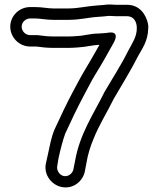

<svg xmlns="http://www.w3.org/2000/svg" viewBox="-20 -758 695 842"><path d="M580 -635C580 -596 561 -571 541 -533C511 -472 469 -408 435 -349V-348C390 -258 329 -169 309 -51L302 -16C299 1 281 18 260 14C243 11 227 -9 231 -30L237 -66C245 -102 256 -145 266 -172C290 -224 319 -286 346 -336C361 -363 381 -404 396 -428C421 -468 453 -524 476 -566C479 -571 510 -622 457 -615L442 -613L413 -611C377 -611 348 -601 319 -600C306 -599 293 -598 281 -598H215C190 -598 167 -601 144 -604H141H112C92 -604 75 -621 75 -641C75 -660 92 -677 112 -677H134C157 -677 181 -671 213 -671H281C332 -671 370 -682 409 -684C419 -685 426 -685 435 -686L454 -688C460 -689 475 -687 488 -687H537C564 -687 580 -666 580 -635ZM112 -554H139C160 -551 187 -548 215 -548H281C294 -548 307 -549 322 -550C358 -552 389 -561 414 -561H416C396 -526 373 -485 354 -454C337 -426 316 -386 302 -360C274 -308 244 -244 220 -192C205 -159 197 -112 189 -76L181 -40C171 11 209 54 250 62C302 73 344 35 352 -6L359 -43C365 -81 378 -121 391 -151C413 -207 451 -268 479 -325C511 -381 553 -447 585 -511C601 -541 629 -576 630 -633C631 -641 630 -650 628 -658C619 -695 592 -737 537 -737H488C480 -737 465 -739 450 -738L431 -736C424 -735 414 -735 405 -734C360 -731 323 -721 281 -721H213C189 -721 165 -727 134 -727H112C65 -727 25 -689 25 -641C25 -594 64 -554 112 -554Z"/></svg>

Font: Blanket
Style: BdOutline
Weight: 700
Foundry: Cannot Into Space Fonts
Version: Version 0.9